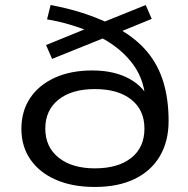

<svg xmlns="http://www.w3.org/2000/svg" viewBox="-20 -734 748 763"><path d="M357 9Q268 9 202.5 -19.5Q137 -48 101 -100Q65 -152 65 -222Q65 -292 99.5 -344Q134 -396 197.5 -425Q261 -454 347 -454Q434 -454 495 -420.5Q556 -387 581 -322H558Q558 -410 510 -476.5Q462 -543 377 -587L398 -585L187 -500L163 -555L330 -623L329 -612Q298 -624 256.5 -636.5Q215 -649 167 -657L181 -714Q251 -701 308 -682.5Q365 -664 411 -642L388 -645L559 -714L583 -659L456 -607L455 -618Q523 -579 566 -527Q609 -475 629.5 -407Q650 -339 650 -253Q650 -172 615 -113Q580 -54 514.5 -22.5Q449 9 357 9ZM357 -65Q449 -65 501.5 -106.5Q554 -148 554 -223Q554 -297 501.5 -338.5Q449 -380 357 -380Q265 -380 212.5 -338Q160 -296 160 -223Q160 -150 213 -107.5Q266 -65 357 -65Z"/></svg>

Font: Nunito Sans 10pt Expanded
Style: Regular
Weight: 400
Width: 7
Designer: Vernon Adams
Foundry: Vernon Adams
Version: Version 3.101;gftools[0.9.27]